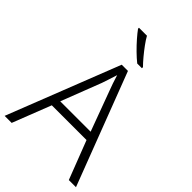

<svg xmlns="http://www.w3.org/2000/svg" viewBox="-274 -1052 1157 1157"><g transform="rotate(45 304.0 -474.0)"><path d="M547 0 452 -246H156L60 0H0L281 -717H334L608 0ZM339 -556Q333 -570 323 -600Q313 -630 306 -653Q298 -626 289 -600Q280 -574 274 -555L175 -299H434ZM265 -948Q277 -926 297.5 -898Q318 -870 340.5 -843Q363 -816 382 -797V-788H342Q317 -808 289 -835.5Q261 -863 236.5 -891Q212 -919 197 -940V-948Z"/></g></svg>

Font: Noto Sans Bengali UI Light
Style: Regular
Weight: 300
Designer: Jelle Bosma - Monotype Design Team
Foundry: Monotype Imaging Inc.
Version: Version 2.003; ttfautohint (v1.8.4.7-5d5b)